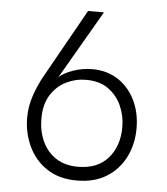

<svg xmlns="http://www.w3.org/2000/svg" viewBox="-52 -746 704 807"><g transform="rotate(5 300.5 -343.0)"><path d="M301 14Q227 14 175.5 -20Q124 -54 97.5 -110.5Q71 -167 71 -232Q71 -279 87 -326Q103 -373 126 -413L287 -700H354L187 -412Q206 -430 245 -444Q284 -458 327 -458Q388 -458 434.5 -428Q481 -398 507 -345.5Q533 -293 533 -226Q533 -160 506 -105.5Q479 -51 427.5 -18.5Q376 14 301 14ZM301 -44Q384 -44 428.5 -95Q473 -146 473 -226Q473 -273 454.5 -315Q436 -357 399 -384Q362 -411 304 -411Q260 -411 220.5 -391.5Q181 -372 156 -332.5Q131 -293 131 -232Q131 -179 151 -136Q171 -93 209 -68.5Q247 -44 301 -44Z"/></g></svg>

Font: Haskoy Light
Style: Regular
Weight: 300
Designer: Ertekin Erdin
Foundry: Ertekin Erdin
Version: Version 2.000; ttfautohint (v1.8.4.7-5d5b)